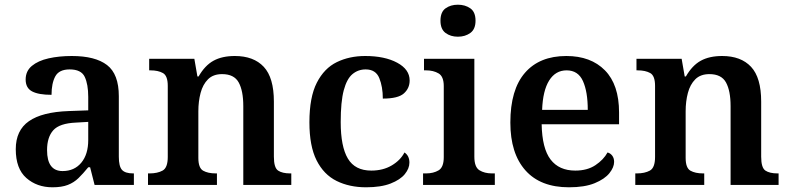

<svg xmlns="http://www.w3.org/2000/svg" viewBox="-20 -786 3356 816"><path d="M203 10Q137 10 92 -29.5Q47 -69 47 -152Q47 -232 103 -271Q159 -310 272 -314L355 -317V-374Q355 -428 340 -459.5Q325 -491 276 -491Q231 -491 215 -461.5Q199 -432 199 -383Q144 -383 116.5 -397.5Q89 -412 89 -448Q89 -484 115.5 -506Q142 -528 186.5 -538Q231 -548 285 -548Q385 -548 435 -509.5Q485 -471 485 -377V-120Q485 -79 498.5 -64Q512 -49 546 -49H549V0H382L363 -75H355Q333 -48 313.5 -29Q294 -10 268 0Q242 10 203 10ZM246 -59Q296 -59 325.5 -94.5Q355 -130 355 -191V-268L303 -265Q233 -262 206.5 -232.5Q180 -203 180 -148Q180 -59 246 -59Z M609 0V-49H616Q649 -49 671 -61Q693 -73 693 -119V-421Q693 -464 672.5 -475.5Q652 -487 619 -487H614V-536H806L819 -461H824Q851 -508 887.5 -528Q924 -548 978 -548Q1058 -548 1101 -502Q1144 -456 1144 -354V-120Q1144 -73 1162 -61Q1180 -49 1213 -49H1218V0H1014V-335Q1014 -400 994.5 -435.5Q975 -471 924 -471Q886 -471 864 -449Q842 -427 832.5 -391Q823 -355 823 -313V-115Q823 -72 843.5 -60.5Q864 -49 897 -49H902V0Z M1536 10Q1465 10 1410.5 -17Q1356 -44 1325.5 -104.5Q1295 -165 1295 -266Q1295 -373 1326.5 -434.5Q1358 -496 1411.5 -522Q1465 -548 1532 -548Q1615 -548 1668 -519.5Q1721 -491 1721 -444Q1721 -411 1696.5 -389Q1672 -367 1607 -367Q1607 -417 1592 -454Q1577 -491 1534 -491Q1502 -491 1478 -471Q1454 -451 1441 -402.5Q1428 -354 1428 -267Q1428 -163 1458.5 -112Q1489 -61 1558 -61Q1608 -61 1645 -83Q1682 -105 1699 -138Q1720 -124 1720 -95Q1720 -70 1700.5 -46Q1681 -22 1640 -6Q1599 10 1536 10Z M1926 -630Q1895 -630 1873.5 -646Q1852 -662 1852 -698Q1852 -735 1873.5 -750.5Q1895 -766 1926 -766Q1957 -766 1979 -750.5Q2001 -735 2001 -698Q2001 -662 1979 -646Q1957 -630 1926 -630ZM1778 0V-49H1791Q1822 -49 1844 -62Q1866 -75 1866 -118V-420Q1866 -461 1844 -474Q1822 -487 1791 -487H1782V-536H1996V-120Q1996 -76 2017.5 -62.5Q2039 -49 2071 -49H2083V0Z M2398 10Q2277 10 2213 -62Q2149 -134 2149 -265Q2149 -405 2211 -476.5Q2273 -548 2387 -548Q2491 -548 2551 -487Q2611 -426 2611 -308V-258H2282Q2284 -155 2320 -108Q2356 -61 2425 -61Q2476 -61 2510.5 -84Q2545 -107 2562 -138Q2574 -135 2582 -124.5Q2590 -114 2590 -98Q2590 -75 2570 -50Q2550 -25 2507.5 -7.5Q2465 10 2398 10ZM2478 -319Q2478 -396 2457.5 -441.5Q2437 -487 2388 -487Q2341 -487 2314 -444Q2287 -401 2284 -319Z M2680 0V-49H2687Q2720 -49 2742 -61Q2764 -73 2764 -119V-421Q2764 -464 2743.5 -475.5Q2723 -487 2690 -487H2685V-536H2877L2890 -461H2895Q2922 -508 2958.5 -528Q2995 -548 3049 -548Q3129 -548 3172 -502Q3215 -456 3215 -354V-120Q3215 -73 3233 -61Q3251 -49 3284 -49H3289V0H3085V-335Q3085 -400 3065.5 -435.5Q3046 -471 2995 -471Q2957 -471 2935 -449Q2913 -427 2903.5 -391Q2894 -355 2894 -313V-115Q2894 -72 2914.5 -60.5Q2935 -49 2968 -49H2973V0Z"/></svg>

Font: Noto Serif Malayalam SemiBold
Style: Regular
Weight: 600
Designer: Indian type Foundry, Jelle Bosma, Monotype Design Team
Foundry: Monotype Imaging Inc.
Version: Version 2.104; ttfautohint (v1.8.4.7-5d5b)